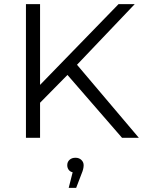

<svg xmlns="http://www.w3.org/2000/svg" viewBox="-20 -664 694 925"><path d="M305 -303 173 -169V0H105V-644H173V-255L551 -644H629L351 -352L649 0H568ZM383 132Q383 150 373 173L347 241H311L330 166Q317 163 310.5 153.5Q304 144 304 132Q304 116 315 106Q326 96 343.5 96Q361 96 372 106.5Q383 117 383 132Z"/></svg>

Font: Montserrat Ace
Style: Regular
Weight: 400
Designer: Julieta Ulanovsky
Foundry: Julieta Ulanovsky
Version: Version 1